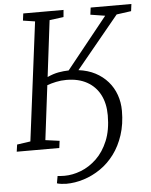

<svg xmlns="http://www.w3.org/2000/svg" viewBox="-61 -793 816 1040"><g transform="rotate(-5 346.5 -273.0)"><path d="M256.5 196.5Q246 196.5 229.8 194.5Q213.5 192.5 206.5 189.5L213.5 150.5Q219.5 151 230.2 151.8Q241 152.5 251.5 152.5Q295 152.5 341 134.8Q387 117 426 79.8Q465 42.5 489 -15.5Q513 -73.5 513 -153.5Q513 -218.5 488.5 -265.5Q464 -312.5 417.8 -338.2Q371.5 -364 306 -364Q276.5 -364 249.8 -358.2Q223 -352.5 201 -344.5L164.5 -49L241 -38.5L236 0H4.5L10 -38.5L83 -49L165 -694.5L100 -704.5L105 -743H324L320.5 -704.5L244 -694.5L206.5 -388.5Q239.5 -403.5 268 -408.5Q296.5 -413.5 323 -414L546 -692L466.5 -704.5L471.5 -743H693L688 -704.5L608.5 -693.5L376 -411Q427 -404.5 466.8 -383.8Q506.5 -363 534.5 -331Q562.5 -299 577 -258.2Q591.5 -217.5 591.5 -171Q591.5 -99 572.2 -40.2Q553 18.5 520 62.8Q487 107 444 136.5Q401 166 352.8 181.2Q304.5 196.5 256.5 196.5Z"/></g></svg>

Font: Merriweather 20pt Light
Style: Italic
Weight: 300
Italic angle: -7.8°
Version: Version 2.101